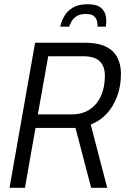

<svg xmlns="http://www.w3.org/2000/svg" viewBox="-20 -888 600 908"><path d="M25 0 146 -686H380Q443 -686 480.5 -667.5Q518 -649 535 -616Q552 -583 552 -539Q552 -481 534 -432.5Q516 -384 484.5 -350Q453 -316 409 -299L487 0H411L337 -283H148L98 0ZM159 -347H320Q368 -347 403 -369.5Q438 -392 457 -433Q476 -474 476 -530Q476 -574 452 -598Q428 -622 372 -622H208ZM265 -762Q270 -787 284 -811.5Q298 -836 324.5 -852Q351 -868 394 -868Q437 -868 456.5 -852Q476 -836 480.5 -811.5Q485 -787 480 -762H441Q442 -773 439 -787Q436 -801 424.5 -811.5Q413 -822 386 -822Q359 -822 342.5 -811.5Q326 -801 318.5 -787Q311 -773 307 -762Z"/></svg>

Font: Archivo Condensed Light
Style: Italic
Weight: 300
Width: 3
Italic angle: -10°
Designer: Hector Gatti
Foundry: Omnibus-Type
Version: Version 2.001